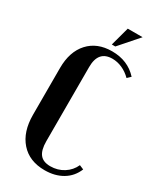

<svg xmlns="http://www.w3.org/2000/svg" viewBox="-215 -926 844 1009"><g transform="rotate(30 206.5 -421.5)"><path d="M41 -496Q41 -595 93 -652Q145 -709 235 -709Q331 -709 390 -644L370 -625Q345 -650 315.5 -663Q286 -676 256 -676Q171 -676 171 -577V-127Q171 -73 191 -48Q211 -23 254 -23Q299 -23 334.5 -45.5Q370 -68 387 -106L413 -95Q392 -44 346.5 -17Q301 10 239 10Q146 10 93.5 -49.5Q41 -109 41 -212ZM215 -739 246 -853H336L236 -739Z"/></g></svg>

Font: Moniqa Black Heading
Style: Regular
Weight: 900
Designer: Rajesh Rajput
Foundry: Rajesh Rajput
Version: Version 1.000